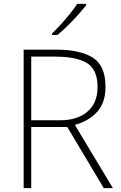

<svg xmlns="http://www.w3.org/2000/svg" viewBox="-20 -1021 626 990"><path d="M269 -765Q394 -765 459 -723.5Q524 -682 524 -573Q524 -492 481 -444.5Q438 -397 366 -377L562 -51H515L327 -366H141V-51H102V-765ZM264 -729H141V-401H292Q379 -401 431 -445.5Q483 -490 483 -572Q483 -662 429 -695.5Q375 -729 264 -729ZM424 -993Q407 -972 382.5 -944.5Q358 -917 330 -889.5Q302 -862 277 -841H248V-848Q269 -868 294 -895.5Q319 -923 341.5 -951Q364 -979 378 -1001H424Z"/></svg>

Font: Noto Sans Tamil UI ExtraLight
Style: Regular
Weight: 200
Designer: Jelle Bosma - Monotype Design Team
Foundry: Monotype Imaging Inc.
Version: Version 2.004; ttfautohint (v1.8.4.7-5d5b)